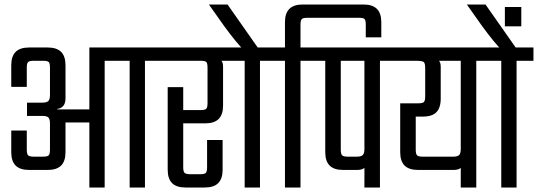

<svg xmlns="http://www.w3.org/2000/svg" viewBox="-20 -833 2390 853"><path d="M377 -622H445V0H377ZM189 -347H424V-289H230ZM399 -622H520V-563H399ZM192 -622Q232 -622 251.5 -602.5Q271 -583 271 -543V-396Q271 -374 261 -362.5Q251 -351 234 -349V-347Q251 -346 261 -334.5Q271 -323 271 -301V-157Q271 -117 251.5 -97.5Q232 -78 192 -78H109Q69 -78 49.5 -97.5Q30 -117 30 -157V-253H99V-168Q99 -149 105 -143Q111 -137 130 -137H171Q191 -137 196.5 -143Q202 -149 202 -168V-284Q202 -304 195 -311Q188 -318 168 -318H100V-377H168Q188 -377 195 -384.5Q202 -392 202 -411V-532Q202 -552 196.5 -557.5Q191 -563 171 -563H130Q111 -563 105 -557.5Q99 -552 99 -532V-447H30V-543Q30 -583 49.5 -602.5Q69 -622 109 -622ZM556 -582H624V0H556ZM481 -622H699V-563H481Z M725 -446H794V-90Q794 -71 800 -65Q806 -59 825 -59H869Q889 -59 894.5 -65Q900 -71 900 -90V-211H969V-79Q969 -39 949.5 -19.5Q930 0 890 0H804Q764 0 744.5 -19.5Q725 -39 725 -79ZM660 -622H1031V-563H936V-570Q953 -570 962 -564Q971 -558 971 -537V-364Q971 -324 951.5 -304.5Q932 -285 892 -285H772V-344H871Q891 -344 896.5 -350Q902 -356 902 -375V-532Q902 -552 896.5 -557.5Q891 -563 871 -563H660Z M1067 -582H1135V0H1067ZM992 -622H1210V-563H992ZM991 -813 1134 -609H1065Q1049 -624 1026 -652Q1003 -680 976 -717L908 -813Z M1595 -813Q1635 -813 1654.5 -793.5Q1674 -774 1674 -734V-667H1605V-723Q1605 -743 1599.5 -748.5Q1594 -754 1574 -754H1346Q1327 -754 1321 -748.5Q1315 -743 1315 -723V-622H1390V-563H1315V0H1246V-563H1171V-622H1246V-734Q1246 -774 1265.5 -793.5Q1285 -813 1325 -813Z M1350 -622H1743V-563H1350ZM1599 -594H1668V0H1599ZM1425 -591H1494V-168Q1494 -149 1500 -143Q1506 -137 1525 -137H1565Q1585 -137 1592 -144.5Q1599 -152 1599 -171L1610 -125Q1610 -98 1600 -88Q1590 -78 1567 -78H1504Q1464 -78 1444.5 -97.5Q1425 -117 1425 -157Z M1683 -622H2171V-563H1683ZM2027 -592H2096V0H2027ZM1938 -394Q1938 -368 1929.5 -350Q1921 -332 1903.5 -323.5Q1886 -315 1859 -315H1827V-168Q1827 -149 1833 -143Q1839 -137 1858 -137H1993Q2013 -137 2020 -144.5Q2027 -152 2027 -171L2038 -125Q2038 -98 2028 -88Q2018 -78 1995 -78H1837Q1797 -78 1777.5 -97.5Q1758 -117 1758 -157V-374H1838Q1858 -374 1863.5 -380Q1869 -386 1869 -405V-531Q1869 -552 1862.5 -557.5Q1856 -563 1823 -563L1903 -571Q1920 -571 1929 -564Q1938 -557 1938 -536Z M2207 -582H2275V0H2207ZM2132 -622H2350V-563H2132ZM2137 -813 2280 -609H2211Q2195 -624 2172 -652Q2149 -680 2122 -717L2054 -813ZM2223 -802H2296V-716H2223Z"/></svg>

Font: Teko Light Light
Style: Regular
Weight: 300
Version: Version 2.000;gftools[0.9.28.dev9+g7d2139d.d20230707]